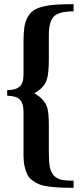

<svg xmlns="http://www.w3.org/2000/svg" viewBox="-20 -749 391 925"><path d="M334.5 155.8Q295.4 155.8 268.8 154.5Q242.2 153.3 214.6 149.7Q187 146 169.9 139.2Q152.8 132.3 136.7 120.8Q120.6 109.4 112.1 92.5Q103.5 75.7 98.4 52.5Q93.3 29.3 93.3 -1.5V-209.5Q93.3 -252 75 -269.8Q56.6 -287.6 14.6 -287.6V-314.9Q56.2 -314.9 74.7 -332Q93.3 -349.1 93.3 -389.6V-550.3Q93.3 -589.8 97.2 -616.7Q101.1 -643.6 112.1 -664.3Q123 -685.1 139.2 -697Q155.3 -709 184.1 -716.6Q212.9 -724.1 247.6 -726.6Q282.2 -729 334.5 -729V-694.3Q266.1 -694.3 240.7 -670.7Q215.3 -647 215.3 -579.6V-465.3Q215.3 -396.5 206.1 -367.2Q193.8 -327.1 147 -300.8V-298.8Q197.8 -269 208.5 -227.1Q215.3 -199.7 215.3 -147.9V-17.6Q215.3 27.8 219.7 53.7Q224.1 79.6 238.3 95.5Q252.4 111.3 274.2 116.5Q295.9 121.6 334.5 121.6Z"/></svg>

Font: Elstob 10pt
Style: Bold
Weight: 700
Designer: Peter S. Baker
Version: Version 1.015